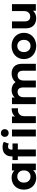

<svg xmlns="http://www.w3.org/2000/svg" viewBox="1724 -2552 835 4324"><g transform="rotate(-90 2142.0 -389.5)"><path d="M620 -538V0H471V-62Q413 8 303 8Q227 8 165.5 -26Q104 -60 69 -123Q34 -186 34 -269Q34 -352 69 -415Q104 -478 165.5 -512Q227 -546 303 -546Q406 -546 464 -481V-538ZM467 -269Q467 -337 428 -377.5Q389 -418 330 -418Q270 -418 231 -377.5Q192 -337 192 -269Q192 -201 231 -160.5Q270 -120 330 -120Q389 -120 428 -160.5Q467 -201 467 -269Z M935 -526H1073V-406H939V0H783V-406H700V-526H783V-550Q783 -642 837.5 -696Q892 -750 991 -750Q1026 -750 1057.5 -742.5Q1089 -735 1110 -721L1069 -608Q1042 -627 1006 -627Q935 -627 935 -549ZM1231 -538H1387V0H1231ZM1222 -700Q1222 -737 1246 -762Q1270 -787 1309 -787Q1348 -787 1372 -763Q1396 -739 1396 -703Q1396 -664 1372 -638.5Q1348 -613 1309 -613Q1270 -613 1246 -638Q1222 -663 1222 -700Z M1866 -546V-402Q1840 -404 1831 -404Q1764 -404 1726 -366.5Q1688 -329 1688 -254V0H1532V-538H1681V-467Q1709 -506 1756.5 -526Q1804 -546 1866 -546Z M2868 -308V0H2712V-284Q2712 -348 2685.5 -379.5Q2659 -411 2610 -411Q2555 -411 2523 -375.5Q2491 -340 2491 -270V0H2335V-284Q2335 -411 2233 -411Q2179 -411 2147 -375.5Q2115 -340 2115 -270V0H1959V-538H2108V-476Q2138 -510 2181.5 -528Q2225 -546 2277 -546Q2334 -546 2380 -523.5Q2426 -501 2454 -458Q2487 -500 2537.5 -523Q2588 -546 2648 -546Q2749 -546 2808.5 -486.5Q2868 -427 2868 -308Z M2974 -269Q2974 -349 3012 -412Q3050 -475 3117.5 -510.5Q3185 -546 3270 -546Q3355 -546 3422 -510.5Q3489 -475 3527 -412Q3565 -349 3565 -269Q3565 -189 3527 -126Q3489 -63 3422 -27.5Q3355 8 3270 8Q3185 8 3117.5 -27.5Q3050 -63 3012 -126Q2974 -189 2974 -269ZM3407 -269Q3407 -337 3368.5 -377.5Q3330 -418 3270 -418Q3210 -418 3171 -377.5Q3132 -337 3132 -269Q3132 -201 3171 -160.5Q3210 -120 3270 -120Q3330 -120 3368.5 -160.5Q3407 -201 3407 -269Z M4211 -538V0H4063V-64Q4032 -29 3989 -10.5Q3946 8 3896 8Q3790 8 3728 -53Q3666 -114 3666 -234V-538H3822V-257Q3822 -127 3931 -127Q3987 -127 4021 -163.5Q4055 -200 4055 -272V-538Z"/></g></svg>

Font: Idrija
Style: Bold
Weight: 700
Designer: Julieta Ulanovsky
Foundry: Julieta Ulanovsky
Version: Version 7.200